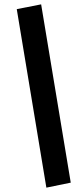

<svg xmlns="http://www.w3.org/2000/svg" viewBox="-20 -785 371 882"><path d="M193 77 57 -743 169 -765 305 54Z"/></svg>

Font: Nunito Sans 12pt ExtraLight 12pt ExtraBold
Style: Italic
Weight: 800
Italic angle: -9°
Version: Version 3.101;gftools[0.9.27]